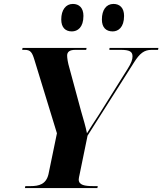

<svg xmlns="http://www.w3.org/2000/svg" viewBox="-20 -958 827 978"><path d="M554 -798C582 -798 612 -818 612 -877C612 -918 590 -938 558 -938C521 -938 499 -907 499 -859C499 -818 520 -798 554 -798ZM346 -798C375 -798 405 -818 405 -877C405 -918 383 -938 351 -938C315 -938 292 -907 292 -859C292 -818 313 -798 346 -798ZM107 0H476L478 -10H454C412 -10 381 -15 381 -44C381 -49 383 -58 386 -72L426 -267L662 -639C692 -687 715 -704 752 -704H785L787 -714H538L537 -704H596C640 -704 655 -695 655 -671C655 -654 649 -637 630 -607L484 -374C456 -331 438 -304 423 -279C416 -314 406 -347 393 -392L334 -610C325 -640 322 -663 322 -675C322 -693 334 -704 363 -704H419L421 -714H95L93 -704H106C136 -704 144 -691 156 -651L270 -279L227 -71C215 -19 178 -10 136 -10H109Z"/></svg>

Font: Noto Serif Display
Style: Bold Italic
Weight: 700
Italic angle: -12°
Designer: Monotype Design Team
Foundry: Monotype Imaging Inc.
Version: Version 2.009